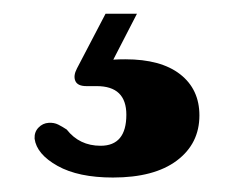

<svg xmlns="http://www.w3.org/2000/svg" viewBox="-20 -26 344 272"><path d="M129.5 -6.5H174L140.5 58.5Q148 58 157.5 58Q208 58 235.2 79.2Q262.5 100.5 262.5 137.5Q262.5 177.5 230.5 201.5Q198.5 225.5 140 225.5Q91 225.5 61.5 209Q32 192.5 29 170.5Q28.5 161 34.5 154.8Q40.5 148.5 49 148Q56.5 147.5 62.5 150.5Q68.5 153.5 74.5 157.5Q92.5 180.5 122.5 180.5Q159 180.5 159 136.5Q159 96 117 96H102.5Q90 96 86.8 88.8Q83.5 81.5 89 71Z"/></svg>

Font: Fraunces 9pt
Style: Bold
Weight: 700
Version: Version 1.000;[b76b70a41]